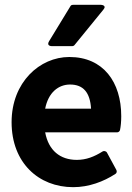

<svg xmlns="http://www.w3.org/2000/svg" viewBox="-20 -751 547 795"><path d="M28 -245C28 -77 140 24 283 24C348 24 409 1 458 -31C463 -34 465 -41 462 -47L423 -119C419 -126 410 -127 405 -124C370 -102 337 -89 298 -89C229 -89 181 -128 167 -203H465C470 -203 476 -207 477 -213C480 -227 482 -247 482 -270C482 -411 408 -515 267 -515C145 -515 28 -411 28 -245ZM167 -301C180 -368 222 -401 270 -401C325 -401 353 -368 357 -301ZM408 -711C424 -730 398 -731 398 -731H283C279 -731 274 -730 272 -726L183 -580C171 -560 194 -560 194 -560H279C283 -560 287 -562 289 -565Z"/></svg>

Font: Falling Sky
Style: Bd
Weight: 700
Designer: Paul D. Hunt
Foundry: Adobe Systems Incorporated
Version: Version 1.02